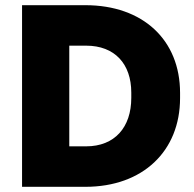

<svg xmlns="http://www.w3.org/2000/svg" viewBox="-20 -720 748 740"><path d="M65 0H309C531 0 674 -138 674 -342V-362C674 -566 531 -700 309 -700H65ZM247 -156V-544H312C422 -544 486 -474 486 -363V-343C486 -229 422 -156 312 -156Z"/></svg>

Font: Fixel Text ExtraBold
Style: Regular
Weight: 800
Width: 4
Designer: AlfaBravo + MacPaw
Foundry: Kyrylo Tkachov, Marchela Mozhyna, Serhii Makarenko, Maria Weinstein, Zakhar Kryvoshyya
Version: Version 1.211